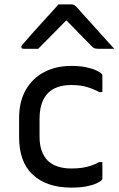

<svg xmlns="http://www.w3.org/2000/svg" viewBox="-20 -843 540 874"><path d="M305 -543Q343 -543 371.5 -537Q400 -531 418 -522.5Q436 -514 442 -508Q445 -505 445.5 -503Q446 -501 446 -497Q446 -479 446 -460.5Q446 -442 446 -424H431Q408 -437 377.5 -446.5Q347 -456 304 -456Q258 -456 226 -439.5Q194 -423 177 -388.5Q160 -354 160 -303V-221Q160 -185 169.5 -157.5Q179 -130 198 -111Q216 -94 243 -85Q270 -76 304 -76Q333 -76 355.5 -79.5Q378 -83 396.5 -89.5Q415 -96 431 -105H446Q446 -86 446 -67.5Q446 -49 446 -31Q446 -29 445.5 -27Q445 -25 443 -23Q436 -16 418.5 -8Q401 0 373 5.5Q345 11 304 11Q248 11 204 -4Q160 -19 129 -48Q98 -77 82.5 -119.5Q67 -162 67 -217V-306Q67 -382 98 -435Q129 -488 182.5 -515.5Q236 -543 305 -543ZM246 -823Q261 -823 276 -823Q291 -823 306 -823Q314 -823 319.5 -819Q325 -815 338 -801Q345 -792 364 -771.5Q383 -751 407 -724Q431 -697 455.5 -670Q480 -643 500 -621Q481 -621 463.5 -621Q446 -621 427 -621Q416 -621 410.5 -623Q405 -625 398 -632Q385 -645 350 -681Q315 -717 263 -770L309 -749H256L301 -770Q250 -718 215.5 -683Q181 -648 154 -621H88Q84 -621 81.5 -622Q79 -623 78 -625.5Q77 -628 77 -630Q77 -634 81 -638.5Q85 -643 98 -658Q110 -672 130 -694.5Q150 -717 173 -742Q196 -767 216 -789Q236 -811 246 -823Z"/></svg>

Font: Recursive
Style: Regular
Weight: 400
Version: Version 1.085